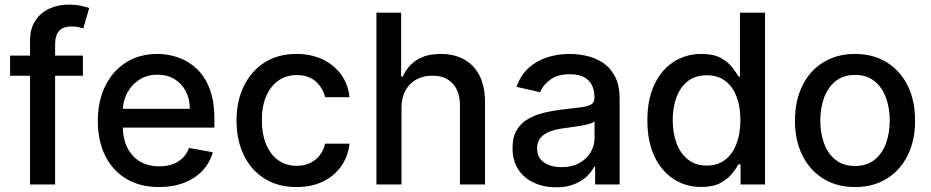

<svg xmlns="http://www.w3.org/2000/svg" viewBox="-20 -781 3942 813"><path d="M331 -545.5V-460.2H22.7V-545.5ZM107.2 0V-608.7Q107.2 -659.8 129.6 -693.7Q152 -727.6 188.9 -744.5Q225.9 -761.4 269.2 -761.4Q301.1 -761.4 323.9 -756.2Q346.6 -751.1 357.6 -746.8L332.7 -660.9Q325.3 -663 313.6 -666Q301.8 -669 285.2 -669Q246.4 -669 229.9 -649.9Q213.4 -630.7 213.4 -594.5V0Z M653.8 11Q573.2 11 515.1 -23.6Q457 -58.2 425.6 -121.3Q394.2 -184.3 394.2 -269.2Q394.2 -353 425.6 -416.9Q457 -480.8 513.7 -516.7Q570.3 -552.6 646.3 -552.6Q692.5 -552.6 735.8 -537.3Q779.1 -522 813.6 -489.3Q848 -456.7 867.9 -404.7Q887.8 -352.6 887.8 -278.4V-240.8H454.2V-320.3H783.7Q783.7 -362.2 766.7 -394.7Q749.6 -427.2 718.9 -446Q688.2 -464.8 647 -464.8Q602.3 -464.8 569.1 -443Q535.9 -421.2 517.9 -386.2Q500 -351.2 500 -310.4V-248.2Q500 -193.5 519.4 -155.2Q538.7 -116.8 573.5 -96.8Q608.3 -76.7 654.8 -76.7Q685 -76.7 709.9 -85.4Q734.7 -94.1 752.8 -111.5Q771 -128.9 780.5 -154.5L881 -136.4Q869 -92 837.9 -58.8Q806.8 -25.6 760.1 -7.3Q713.4 11 653.8 11Z M1235.8 11Q1156.6 11 1099.6 -25Q1042.6 -61.1 1012.1 -124.6Q981.5 -188.2 981.5 -270.2Q981.5 -353.3 1012.8 -417.1Q1044 -480.8 1100.9 -516.7Q1157.7 -552.6 1234.7 -552.6Q1296.9 -552.6 1345.5 -529.7Q1394.2 -506.7 1424.2 -465.6Q1454.2 -424.4 1459.9 -369.3H1356.5Q1348 -407.7 1317.6 -435.4Q1287.3 -463.1 1236.5 -463.1Q1192.1 -463.1 1158.9 -439.8Q1125.7 -416.5 1107.2 -373.8Q1088.8 -331 1088.8 -272.7Q1088.8 -213.1 1106.9 -169.7Q1125 -126.4 1158.2 -102.6Q1191.4 -78.8 1236.5 -78.8Q1266.7 -78.8 1291.4 -90Q1316.1 -101.2 1332.9 -122.2Q1349.8 -143.1 1356.5 -172.6H1459.9Q1454.2 -119.7 1425.4 -78.1Q1396.7 -36.6 1348.5 -12.8Q1300.4 11 1235.8 11Z M1680 -323.9V0H1573.9V-727.3H1678.6V-456.7H1685.4Q1704.5 -500.7 1744 -526.6Q1783.4 -552.6 1846.9 -552.6Q1903.1 -552.6 1945.1 -529.5Q1987.2 -506.4 2010.5 -460.8Q2033.7 -415.1 2033.7 -346.9V0H1927.6V-334.2Q1927.6 -394.2 1896.7 -427.4Q1865.8 -460.6 1810.7 -460.6Q1773.1 -460.6 1743.4 -444.6Q1713.8 -428.6 1696.9 -397.9Q1680 -367.2 1680 -323.9Z M2334.5 12.1Q2282.7 12.1 2240.8 -7.3Q2198.9 -26.6 2174.5 -63.6Q2150.2 -100.5 2150.2 -154.1Q2150.2 -200.3 2168 -230.1Q2185.7 -259.9 2215.9 -277.3Q2246.1 -294.7 2283.4 -303.6Q2320.7 -312.5 2359.4 -317.1Q2408.4 -322.8 2438.9 -326.5Q2469.5 -330.3 2483.3 -338.8Q2497.2 -347.3 2497.2 -366.5V-369Q2497.2 -415.5 2471.1 -441.1Q2445 -466.6 2393.5 -466.6Q2339.8 -466.6 2309.1 -443Q2278.4 -419.4 2266.7 -390.6L2166.9 -413.4Q2184.7 -463.1 2218.9 -493.8Q2253.2 -524.5 2297.9 -538.5Q2342.7 -552.6 2392 -552.6Q2424.7 -552.6 2461.5 -544.9Q2498.2 -537.3 2530.4 -517Q2562.5 -496.8 2583.1 -459.3Q2603.7 -421.9 2603.7 -362.2V0H2500V-74.6H2495.7Q2485.4 -54 2464.8 -34.1Q2444.2 -14.2 2411.9 -1.1Q2379.6 12.1 2334.5 12.1ZM2357.6 -73.2Q2401.6 -73.2 2433.1 -90.6Q2464.5 -108 2481 -136.2Q2497.5 -164.4 2497.5 -196.7V-267Q2491.8 -261.4 2475.7 -256.6Q2459.5 -251.8 2438.9 -248.4Q2418.3 -245 2398.8 -242.4Q2379.3 -239.7 2366.1 -237.9Q2335.2 -234 2309.8 -224.8Q2284.4 -215.6 2269.4 -198.3Q2254.3 -181.1 2254.3 -152.7Q2254.3 -113.3 2283.4 -93.2Q2312.5 -73.2 2357.6 -73.2Z M2949.2 10.7Q2883.2 10.7 2831.5 -23.3Q2779.8 -57.2 2750.5 -120.2Q2721.2 -183.2 2721.2 -271.7Q2721.2 -360.1 2750.9 -422.9Q2780.5 -485.8 2832.4 -519.2Q2884.2 -552.6 2949.9 -552.6Q3000.7 -552.6 3031.8 -535.7Q3062.9 -518.8 3080.1 -496.4Q3097.3 -474.1 3106.9 -457H3113.3V-727.3H3219.5V0H3115.8V-84.9H3106.9Q3097.3 -67.5 3079.4 -45.1Q3061.4 -22.7 3030.2 -6Q2998.9 10.7 2949.2 10.7ZM2972.7 -79.9Q3018.5 -79.9 3050.2 -104.2Q3082 -128.6 3098.5 -171.9Q3115.1 -215.2 3115.1 -272.7Q3115.1 -329.5 3098.7 -372.2Q3082.4 -414.8 3050.8 -438.6Q3019.2 -462.4 2972.7 -462.4Q2924.7 -462.4 2892.8 -437.5Q2860.8 -412.6 2844.6 -369.7Q2828.5 -326.7 2828.5 -272.7Q2828.5 -218 2844.8 -174.4Q2861.2 -130.7 2893.3 -105.3Q2925.4 -79.9 2972.7 -79.9Z M3600.5 11Q3523.8 11 3466.6 -24.1Q3409.4 -59.3 3377.8 -122.5Q3346.2 -185.7 3346.2 -270.2Q3346.2 -355.1 3377.8 -418.7Q3409.4 -482.2 3466.6 -517.4Q3523.8 -552.6 3600.5 -552.6Q3677.2 -552.6 3734.4 -517.4Q3791.5 -482.2 3823.2 -418.7Q3854.8 -355.1 3854.8 -270.2Q3854.8 -185.7 3823.2 -122.5Q3791.5 -59.3 3734.4 -24.1Q3677.2 11 3600.5 11ZM3600.9 -78.1Q3650.6 -78.1 3683.2 -104.4Q3715.9 -130.7 3731.7 -174.4Q3747.5 -218 3747.5 -270.6Q3747.5 -322.8 3731.7 -366.7Q3715.9 -410.5 3683.2 -437.1Q3650.6 -463.8 3600.9 -463.8Q3550.8 -463.8 3517.9 -437.1Q3485.1 -410.5 3469.3 -366.7Q3453.5 -322.8 3453.5 -270.6Q3453.5 -218 3469.3 -174.4Q3485.1 -130.7 3517.9 -104.4Q3550.8 -78.1 3600.9 -78.1Z"/></svg>

Font: InterMG Medium
Style: Regular
Weight: 500
Designer: Rasmus Andersson
Foundry: rsms
Version: Version 3.019;December 26, 2023;FontCreator 15.0.0.2955 64-b